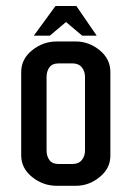

<svg xmlns="http://www.w3.org/2000/svg" viewBox="-20 -614 384 632"><path d="M298.3 -496.6H250.5L197.3 -541.5L144 -496.6H91.3L162.6 -594.2H231.4ZM343.3 -102.5Q343.8 -60.5 308.6 -31.7Q273.4 -2.4 229.5 -2.4H166.5Q122.1 -2.4 85.9 -31.2Q49.8 -60.1 49.8 -102.5V-377Q49.8 -419.9 85.9 -448.7Q122.1 -477.5 166.5 -477.5H229.5Q272.5 -477.5 308.1 -448.7Q343.3 -419.9 343.3 -377ZM259.8 -118.7V-360.8Q259.8 -379.4 249.3 -392.3Q238.8 -405.3 218.8 -405.3H172.4Q151.9 -405.3 142.6 -392.3Q133.3 -379.4 133.3 -360.8V-118.7Q133.3 -100.1 142.6 -87.2Q151.9 -74.2 172.4 -74.2H218.8Q238.8 -74.2 249.3 -87.2Q259.8 -100.1 259.8 -118.7Z"/></svg>

Font: Uroob
Style: Regular
Weight: 400
Designer: Hussain K H
Foundry: Swanthanthra Malayalam Computing(http://smc.org.in)
Version: Version 2.0.0+20200101